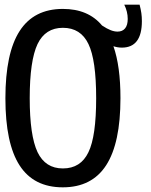

<svg xmlns="http://www.w3.org/2000/svg" viewBox="-20 -780 642 814"><path d="M521.5 -699.7Q521.5 -673.3 510.3 -659.7Q499 -646 478.5 -646Q464.8 -646 449.5 -651.9Q434.1 -657.7 412.6 -671.9Q354 -742.2 246.6 -742.2Q123.5 -742.2 63.2 -648.4Q2.9 -554.7 2.9 -363.3Q2.9 -171.9 63 -78.9Q123 14.2 246.1 14.2Q369.6 14.2 430.2 -79.6Q490.7 -173.3 490.7 -363.8Q490.7 -499 460.9 -584Q479 -578.1 496.6 -578.1Q581.5 -578.1 581.5 -690.4Q581.5 -708.5 579.3 -724.1Q577.1 -739.7 571.8 -760.3H506.8Q521.5 -730.5 521.5 -699.7ZM246.6 -65.9Q172.4 -65.9 139.2 -134.8Q106 -205.1 106 -363.8Q106 -522.9 139.2 -593.3Q172.4 -662.1 246.6 -662.1Q322.3 -662.1 355 -593.3Q387.7 -525.9 387.7 -363.8Q387.7 -201.7 355 -134.8Q322.3 -65.9 246.6 -65.9Z"/></svg>

Font: Hack Dev
Style: Regular
Weight: 400
Designer: Christopher Simpkins
Foundry: Christopher Simpkins
Version: Version 2.0315